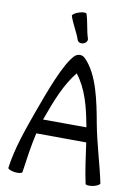

<svg xmlns="http://www.w3.org/2000/svg" viewBox="-119 -1218 945 1313"><g transform="rotate(10 354.0 -561.5)"><path d="M277 -1104C295 -1050 327 -1002 345 -949C350 -934 369 -927 387 -933C406 -939 417 -956 412 -971C394 -1025 391 -1082 373 -1136C370 -1144 347 -1144 320 -1135C293 -1126 274 -1112 277 -1104ZM130 6C143 -85 156 -181 177 -271L524 -269C537 -176 549 -82 569 11C570 19 594 21 622 16C649 10 670 -2 668 -11C640 -143 598 -273 573 -407C545 -560 511 -739 414 -836C405 -845 392 -851 378 -851C364 -851 352 -845 342 -836C274 -768 199 -561 145 -412C97 -279 47 -137 30 -6C29 3 50 12 78 16C106 19 129 15 130 6ZM212 -388C255 -506 300 -627 378 -723C451 -629 481 -511 503 -393C505 -386 506 -378 507 -371L206 -372C208 -378 210 -383 212 -388Z"/></g></svg>

Font: Nupuram Medium
Style: Regular
Weight: 500
Designer: Santhosh Thottingal (santhosh.thottingal@gmail.com)
Foundry: SMC
Version: Version 1.000